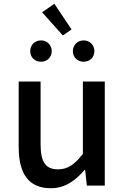

<svg xmlns="http://www.w3.org/2000/svg" viewBox="-20 -983 660 1017"><path d="M249 14C324 14 378 -25 428 -83H431L440 0H535V-551H419V-168C374 -110 338 -86 287 -86C223 -86 195 -124 195 -218V-551H79V-204C79 -64 131 14 249 14ZM197 -656C230 -656 254 -680 254 -712C254 -744 230 -769 197 -769C164 -769 140 -744 140 -712C140 -680 164 -656 197 -656ZM313 -795 359 -827 268 -963 203 -918ZM423 -656C456 -656 480 -680 480 -712C480 -744 456 -769 423 -769C390 -769 366 -744 366 -712C366 -680 390 -656 423 -656Z"/></svg>

Font: ChiuKong Gothic CL Medium
Style: Regular
Weight: 500
Designer: Ryoko NISHIZUKA 西塚涼子 (kana, bopomofo & ideographs); Paul D. Hunt (Latin, Greek & Cyrillic); Sandoll Communications 산돌커뮤니
Foundry: Adobe
Version: Version 1.300